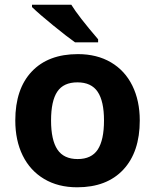

<svg xmlns="http://www.w3.org/2000/svg" viewBox="-20 -786 659 816"><path d="M116 -756V-766H283Q313 -717 397 -619V-606H299Q265 -630 206 -678Q147 -726 116 -756ZM45 -274Q45 -408 115 -482Q185 -556 311 -556Q392 -556 451.5 -521Q511 -486 542.5 -422Q574 -358 574 -274Q574 -140 504 -65Q434 10 308 10Q227 10 167.5 -25.5Q108 -61 76.5 -125Q45 -189 45 -274ZM422 -274Q422 -356 395 -396Q368 -436 309 -436Q250 -436 223.5 -396.5Q197 -357 197 -274Q197 -191 224 -150.5Q251 -110 310 -110Q369 -110 395.5 -150.5Q422 -191 422 -274Z"/></svg>

Font: OpenSansMMV
Style: Bold
Weight: 700
Foundry: Ascender Corporation
Version: Version 4.001